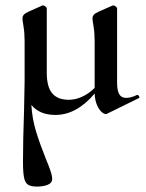

<svg xmlns="http://www.w3.org/2000/svg" viewBox="-20 -415 541 710"><path d="M488 -64Q492 -64 494.5 -58.5Q497 -53 493 -52L375 6Q368 9 357.5 0.5Q347 -8 339 -26Q331 -44 330 -69Q263 10 185 10Q126 10 96 -27Q99 24 113 70Q127 116 149 171Q152 177 159 195.5Q166 214 169.5 226Q173 238 173 246Q173 262 156 268.5Q139 275 117 275Q94 275 83.5 268Q73 261 69 242Q65 223 65 183Q65 105 69 -9L71 -115V-263Q71 -293 67 -317Q63 -341 63 -346Q63 -355 68 -360.5Q73 -366 86 -372L135 -394Q136 -395 139 -395Q143 -395 148 -391Q153 -387 153 -384V-145Q153 -94 173 -70Q193 -46 235 -46Q259 -46 284 -57.5Q309 -69 330 -90V-263Q330 -293 326 -317Q322 -341 322 -346Q322 -355 327 -360.5Q332 -366 345 -372L395 -394Q396 -395 399 -395Q403 -395 408 -391Q413 -387 413 -384V-109Q413 -80 421 -66.5Q429 -53 446 -53Q464 -53 487 -64Z"/></svg>

Font: Cormorant Garamond SemiBold
Style: Regular
Weight: 600
Designer: Christian Thalmann (Catharsis Fonts)
Version: Version 3.000